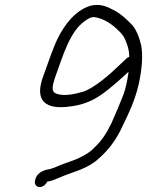

<svg xmlns="http://www.w3.org/2000/svg" viewBox="-20 -759 598 781"><path d="M505.9 -528C501.4 -526 497.6 -523.7 494.3 -521L463.6 -492C432 -460.9 363.1 -399.9 318.1 -386C285.6 -376.5 245.4 -367.6 215.8 -376C194.7 -381.1 190.7 -392.7 196.7 -419C199.2 -429.7 203 -442 208.3 -456C236.9 -535.3 264.9 -630.3 323.1 -672C337 -682.5 351 -691.4 367.1 -689C398.4 -683.1 422.5 -668.2 444.3 -651C463.7 -632.6 479.8 -621.5 490.4 -595C499.5 -573.1 505.4 -555.9 505.9 -528ZM141.5 2C154.3 2 167.7 -9 171.6 -20C191.9 -23.5 197.1 -26.7 218.1 -35C270.3 -58.4 323.6 -68.4 367.5 -102C414.4 -140 451 -184.5 479.3 -248C505.4 -301.3 528.9 -350.6 543.6 -414C556.8 -471.3 562.8 -534 554 -576C546.4 -606.8 533.4 -643.6 512.1 -663C493.7 -681.6 470.7 -702.9 446.3 -716C418.4 -730 390.2 -746.9 345.7 -735C287.4 -716.1 242.8 -660.9 213.5 -600C196 -564.1 174.9 -501.1 160.9 -463C154.5 -447 149.9 -432.7 147 -420C129.9 -345.9 169.7 -317.2 248.8 -324C316.8 -330.1 364.4 -349.6 417.7 -393C452.9 -421 477.3 -443.5 502.8 -467C502.7 -463.7 502.3 -460.3 501.5 -457C499.5 -442.3 496.8 -428 493.6 -414C490.3 -400 486.8 -387.3 482.8 -376C466.3 -334.5 452.3 -299.9 433.8 -259C414.6 -219 394.6 -187.7 366.2 -161C344.8 -137.9 323.7 -127.3 296.3 -114C277.8 -105.7 263.4 -102.2 242.7 -94C221.2 -87 197.6 -73.4 176.2 -70C153.1 -66.3 129.2 -52.6 123.9 -30L122.3 -23C119.3 -9.8 128.3 2 141.5 2Z"/></svg>

Font: HoneyBee
Style: BookIt
Weight: 300
Foundry: Cannot Into Space Fonts
Version: Version 0.89